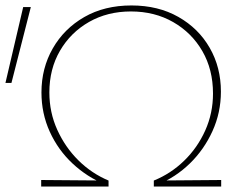

<svg xmlns="http://www.w3.org/2000/svg" viewBox="-34 -684 892 704"><path d="M351 -8Q285 -35 232 -84.5Q179 -134 148.5 -201Q118 -268 118 -345Q118 -434 159.5 -506.5Q201 -579 275 -621.5Q349 -664 448 -664Q546 -664 620 -622Q694 -580 735 -508.5Q776 -437 776 -348Q776 -271 745 -203Q714 -135 662 -84.5Q610 -34 544 -7L530 -22Q592 -47 641 -94.5Q690 -142 718.5 -205.5Q747 -269 747 -341Q747 -429 708 -496.5Q669 -564 601 -603Q533 -642 446 -642Q360 -642 292.5 -603.5Q225 -565 186 -498Q147 -431 147 -345Q147 -272 176 -208Q205 -144 253.5 -96Q302 -48 364 -22ZM117 0V-24L364 -22V0ZM530 0V-22L777 -24V0ZM8 -380H-14L51 -658H79Z"/></svg>

Font: Ysabeau Office Thin
Style: Regular
Weight: 250
Designer: Christian Thalmann (Catharsis Fonts)
Version: Version 2.001;gftools[0.9.30]; featfreeze: tnum,lnum,ss02